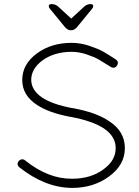

<svg xmlns="http://www.w3.org/2000/svg" viewBox="-20 -920 680 941"><path d="M329 -829 392 -887Q406 -900 424 -900Q437 -900 437 -890Q437 -884 432 -878L360 -790Q345 -772 332 -772H324Q311 -772 296 -790L224 -878Q219 -884 219 -890Q219 -900 233 -900Q252 -900 266 -887ZM75 -100Q201 0 333 1Q437 1 513 -54Q592 -111 592 -194Q592 -276 515 -326Q452 -369 337 -390H335Q234 -409 185 -443Q134 -478 133 -528Q133 -583 188 -624Q247 -666 331 -666Q367 -666 404.5 -653.5Q442 -641 464.5 -628Q487 -615 523 -592Q531 -587 539.5 -588.5Q548 -590 553 -598Q565 -617 547 -629Q509 -654 485 -667.5Q461 -681 417.5 -695.5Q374 -710 331 -710Q232 -710 162 -659Q89 -606 89 -528Q89 -453 161 -406Q219 -367 326 -347H328Q434 -327 490 -290Q547 -251 547 -194Q547 -133 487 -90Q425 -44 333 -44Q216 -43 103 -134Q96 -140 87 -139Q78 -138 72 -131Q59 -114 75 -100Z"/></svg>

Font: Quicksand
Style: Regular
Weight: 400
Designer: Andrew Paglinawan
Foundry: Andrew Paglinawan
Version: 1.002